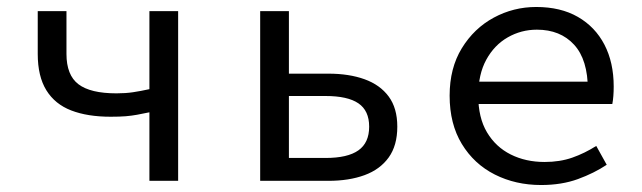

<svg xmlns="http://www.w3.org/2000/svg" viewBox="-20 -518 1840 550"><path d="M408 0V-196.3Q388.1 -192 372.7 -189.3Q357.4 -186.5 340.1 -185Q322.9 -183.6 297.1 -183.6Q230.8 -183.6 184.1 -201.6Q137.5 -219.5 112.8 -259.4Q88.1 -299.3 88.1 -363.6V-486.1H170.4V-363.6Q170.4 -302.8 204.7 -276.7Q239 -250.6 313.6 -250.6Q339.7 -250.6 361 -253.8Q382.4 -257 408 -262.6V-486.1H490.3V0Z M725.3 0V-486.1H807.6V-307H920.9Q979.9 -307 1024.3 -291Q1068.7 -275 1093.4 -241.6Q1118.1 -208.2 1118.1 -155.2Q1118.1 -101.2 1093.4 -66.9Q1068.7 -32.6 1024.3 -16.3Q979.9 0 920.9 0ZM807.6 -65.5H912.4Q976 -65.5 1006.7 -87.3Q1037.5 -109.1 1037.5 -155.2Q1037.5 -201 1006.7 -222Q976 -243 912.4 -243H807.6Z M1530 12Q1457 12 1397.5 -18Q1338 -48 1303 -105.5Q1268 -163 1268 -244Q1268 -323 1303 -380Q1338 -437 1394.5 -467.5Q1451 -498 1516 -498Q1586 -498 1635.5 -469.5Q1685 -441 1711.5 -390Q1738 -339 1738 -270Q1738 -256 1737 -243Q1736 -230 1734 -220H1323V-284H1685L1664 -261Q1664 -347 1624.5 -390Q1585 -433 1518 -433Q1473 -433 1434.5 -411Q1396 -389 1373 -347Q1350 -305 1350 -244Q1350 -181 1375 -139Q1400 -97 1443 -75.5Q1486 -54 1540 -54Q1584 -54 1619.5 -66.5Q1655 -79 1688 -100L1718 -46Q1682 -22 1635.5 -5Q1589 12 1530 12Z"/></svg>

Font: Source Code Pro ExtraLight
Style: Regular
Weight: 200
Monospace: yes
Designer: Paul D. Hunt, Teo Tuominen
Foundry: Adobe
Version: Version 1.026;hotconv 1.1.0;makeotfexe 2.6.0